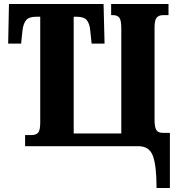

<svg xmlns="http://www.w3.org/2000/svg" viewBox="-20 -734 898 964"><path d="M766 210Q766 99 748 49.5Q730 0 675 0H106V-56H139Q161 -56 171.5 -68Q182 -80 182 -118V-650H162Q125 -650 111 -632.5Q97 -615 93 -582L86 -515H21L25 -714H500L505 -515H440L433 -582Q430 -615 416 -632.5Q402 -650 364 -650H350V-64H589V-591Q589 -633 579 -645.5Q569 -658 547 -658H538V-714H826V-658H799Q778 -658 767 -646Q756 -634 756 -596V-132Q756 -97 764.5 -82Q773 -67 797 -67H833V210Z"/></svg>

Font: Noto Serif ExtraCondensed Black
Style: Regular
Weight: 900
Width: 2
Designer: Monotype Design Team
Foundry: Monotype Imaging Inc.
Version: Version 2.015; ttfautohint (v1.8.4.7-5d5b)